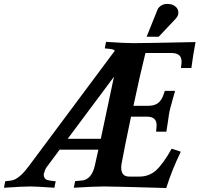

<svg xmlns="http://www.w3.org/2000/svg" viewBox="-59 -945 1006 968"><path d="M680.7 -356.9H601.6Q568.4 -199.2 554.2 -121.1Q552.2 -111.8 552.2 -99.1Q552.2 -54.7 593.3 -54.7H644Q691.9 -54.7 727.1 -85.7Q762.2 -116.7 806.6 -195.3L852.5 -180.2Q805.7 -83 779.3 2.9Q512.2 -4.9 465.8 -4.9Q417.5 -4.9 313 1.5L319.8 -31.7L356 -35.2Q402.8 -41 418.9 -109.4Q428.2 -147.9 437 -190.4H241.7L175.3 -101.1Q168.5 -91.8 162.1 -69.3V-69.8Q161.6 -67.4 161.6 -63Q161.6 -55.7 164.6 -50.3Q167.5 -44.9 170.9 -42Q174.3 -39.1 181.9 -37.1Q189.5 -35.2 193.8 -34.4Q198.2 -33.7 208 -32.7Q217.8 -31.7 221.7 -31.2L215.3 1.5Q121.1 -4.9 94.7 -4.9Q57.1 -4.9 -39.1 1.5L-32.7 -31.2L-3.4 -34.7Q17.1 -37.1 41 -57.1Q60.1 -72.3 90.3 -112.8L520 -689.5Q512.2 -696.3 500.5 -697.8L469.2 -701.2L475.6 -733.9Q569.8 -727.5 615.2 -727.5Q671.9 -727.5 926.8 -732.9Q914.6 -668.9 905.8 -602.1H853.5L856 -626Q856.4 -629.4 856.4 -634.8Q856.4 -677.7 805.7 -677.7H674.3Q648.4 -575.2 613.8 -411.6H688.5Q719.2 -411.6 737.3 -425Q755.4 -438.5 765.1 -466.8L772 -486.8H823.7Q820.8 -475.6 808.1 -431.6L808.6 -432.1Q802.7 -412.1 800.3 -403.1Q797.9 -394 795.4 -382.1Q793 -370.1 792 -362.8Q791 -355.5 787.6 -331.3Q784.2 -307.1 779.8 -281.2H728L730 -304.7Q730.5 -308.6 730.5 -314.9Q730.5 -356.9 680.7 -356.9ZM449.2 -245.1Q483.4 -403.8 515.6 -558.1L282.2 -245.1ZM741.2 -759.8H680.2L735.4 -897Q739.7 -907.7 752.9 -916.5Q766.1 -925.3 785.6 -925.3Q809.1 -925.3 824.7 -912.8Q840.3 -900.4 840.3 -881.3Q840.3 -864.7 826.7 -851.1H827.1Q786.1 -808.1 741.2 -759.8Z"/></svg>

Font: Flanker
Style: Bold Italic
Weight: 700
Italic angle: -12°
Designer: Flanker
Version: Version 2.000